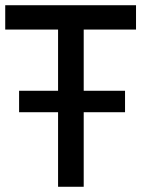

<svg xmlns="http://www.w3.org/2000/svg" viewBox="-26 -714 540 734"><path d="M47 -285V-367H196V-601H-6V-694H494V-601H294V-367H452V-285H294V0H196V-285Z"/></svg>

Font: TitilliumText22L Lt
Style: Medium
Weight: 500
Designer: Campivisivi
Foundry: Campivisivi
Version: 1.000